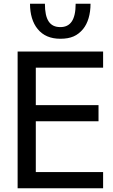

<svg xmlns="http://www.w3.org/2000/svg" viewBox="-20 -1001 601 1021"><path d="M382.3 -981C382.3 -894.5 354 -856.9 300.8 -856.9C245.6 -856.9 218.8 -894.5 218.8 -981H139.6C139.6 -925.8 153.3 -879.4 180.2 -846.7C208.5 -812 248.5 -794.9 300.8 -794.9C357.4 -794.9 392.1 -811 421.9 -846.7C447.3 -877.9 461.4 -924.8 461.4 -981ZM528.3 0V-85.9H170.4V-356H503.9V-441.9H170.4V-641.1H528.3V-727.1H73.7V0Z"/></svg>

Font: SG Kara
Style: Regular
Weight: 400
Designer: Damoon Khanjanzadeh
Version: Version 1.000